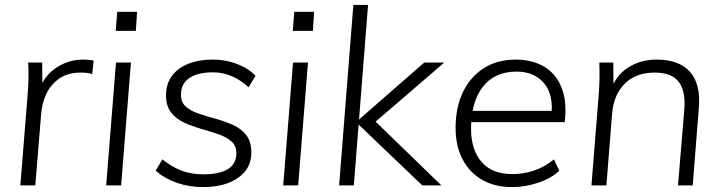

<svg xmlns="http://www.w3.org/2000/svg" viewBox="-20 -756 2946 783"><path d="M63 0 92 -362Q95 -396 96 -431.5Q97 -467 95 -501H152L153 -381L142 -394Q163 -450 212 -481.5Q261 -513 319 -513Q332 -513 342.5 -512Q353 -511 362 -509L356 -454Q346 -457 335.5 -458.5Q325 -460 310 -460Q255 -460 220 -434.5Q185 -409 168 -371Q151 -333 148 -294L124 0Z M413 0 453 -501H514L474 0ZM458 -708H539L534 -630H452Z M808 7Q751 7 701 -10.5Q651 -28 615 -60L642 -106Q683 -74 722 -59.5Q761 -45 809 -45Q875 -45 909.5 -66.5Q944 -88 944 -131Q944 -162 923 -180Q902 -198 869.5 -209Q837 -220 800.5 -230.5Q764 -241 731 -256Q698 -271 677.5 -297.5Q657 -324 657 -368Q657 -413 680.5 -445.5Q704 -478 747 -495.5Q790 -513 848 -513Q900 -513 946 -495.5Q992 -478 1022 -447L994 -400Q927 -461 849 -461Q787 -461 752.5 -438Q718 -415 718 -370Q718 -338 738.5 -320.5Q759 -303 792 -292Q825 -281 861.5 -271Q898 -261 931 -246Q964 -231 984.5 -204.5Q1005 -178 1005 -134Q1005 -68 950.5 -30.5Q896 7 808 7Z M1135 0 1175 -501H1236L1196 0ZM1180 -708H1261L1256 -630H1174Z M1702 0 1432 -258 1710 -501H1792L1485 -237L1489 -282L1780 0ZM1363 0 1421 -736H1481L1423 0Z M2261 -60Q2229 -29 2175.5 -11Q2122 7 2069 7Q1997 7 1945.5 -23Q1894 -53 1866 -107Q1838 -161 1838 -234Q1838 -318 1868 -380.5Q1898 -443 1953 -478Q2008 -513 2083 -513Q2150 -513 2198.5 -484.5Q2247 -456 2270 -399Q2293 -342 2283 -258H1892L1894 -304H2252L2228 -281Q2239 -370 2198.5 -417Q2158 -464 2087 -464Q1997 -464 1949 -402Q1901 -340 1901 -231Q1901 -146 1943.5 -96Q1986 -46 2070 -46Q2114 -46 2158 -60.5Q2202 -75 2239 -106Z M2392 0 2421 -362Q2427 -431 2424 -501H2481L2482 -396L2470 -386Q2491 -448 2541.5 -480.5Q2592 -513 2658 -513Q2749 -513 2793.5 -463.5Q2838 -414 2830 -317L2805 0H2745L2771 -313Q2776 -388 2746.5 -424Q2717 -460 2650 -460Q2573 -460 2527.5 -414.5Q2482 -369 2476 -290L2453 0Z"/></svg>

Font: Muli Light
Style: Italic
Weight: 300
Italic angle: -4.541°
Designer: Vernon Adams
Foundry: Vernon Adams
Version: Version 2.100; ttfautohint (v1.8.1.43-b0c9)